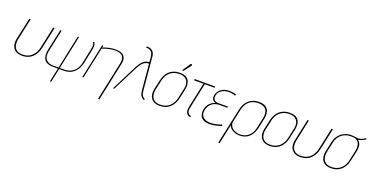

<svg xmlns="http://www.w3.org/2000/svg" viewBox="-29 -1559 5110 2634"><g transform="rotate(20 2526.0 -242.0)"><path d="M443 -185 511 -501H490L424 -191Q414 -141 388 -99.5Q362 -58 320 -33Q278 -8 219 -8Q164 -8 132.5 -31.5Q101 -55 92 -95.5Q83 -136 93 -185L160 -501H140L72 -185Q61 -131 72 -87Q83 -43 119.5 -16.5Q156 10 219 10Q310 10 367.5 -44Q425 -98 443 -185Z M1089 -506 1071 -500Q1084 -480 1085.5 -457.5Q1087 -435 1077 -389L1033 -179Q1021 -124 991.5 -86Q962 -48 920 -29Q878 -10 827 -10H764L868 -500H850L746 -10H676Q619 -10 586 -31Q553 -52 543.5 -91.5Q534 -131 546 -186L613 -500H594L527 -189Q508 -98 543 -45.5Q578 7 672 7H743L700 206L717 212L761 7H824Q888 7 934.5 -17Q981 -41 1011 -85Q1041 -129 1054 -189L1096 -387Q1104 -422 1104 -451.5Q1104 -481 1089 -506Z M1520 -347 1402 206 1421 212 1540 -346Q1550 -393 1544 -424Q1538 -455 1520.5 -473Q1503 -491 1478 -499.5Q1453 -508 1425 -510Q1397 -512 1371 -510Q1345 -509 1318.5 -503.5Q1292 -498 1266 -490.5Q1240 -483 1216 -473L1222 -501H1204L1097 0H1115L1212 -455Q1234 -464 1262 -472.5Q1290 -481 1321 -487.5Q1352 -494 1381 -495Q1422 -497 1452 -490Q1482 -483 1500.5 -466Q1519 -449 1524 -419.5Q1529 -390 1520 -347Z M1948 -114 1905 -590Q1904 -606 1898.5 -624.5Q1893 -643 1880.5 -659.5Q1868 -676 1845.5 -686.5Q1823 -697 1787 -697L1779 -678Q1827 -678 1848.5 -661Q1870 -644 1877 -621Q1884 -598 1886 -578L1892 -506Q1853 -503 1825 -486Q1797 -469 1775 -440Q1753 -411 1733 -371L1546 1H1564L1747 -360Q1768 -402 1789.5 -429.5Q1811 -457 1836.5 -471Q1862 -485 1894 -485L1928 -112Q1931 -80 1937.5 -58Q1944 -36 1957.5 -20.5Q1971 -5 1995 8L2009 -5Q1981 -20 1969 -37.5Q1957 -55 1953.5 -74.5Q1950 -94 1948 -114Z M2452 -185 2481 -316Q2500 -408 2464.5 -460Q2429 -512 2340 -512Q2280 -512 2233.5 -489.5Q2187 -467 2156 -423.5Q2125 -380 2111 -316L2082 -185Q2071 -131 2082 -87Q2093 -43 2129 -16.5Q2165 10 2229 10Q2321 10 2377.5 -44Q2434 -98 2452 -185ZM2462 -320 2433 -185Q2423 -135 2396.5 -94.5Q2370 -54 2328 -31Q2286 -8 2228 -8Q2172 -8 2141 -31.5Q2110 -55 2101 -95.5Q2092 -136 2102 -185L2132 -320Q2143 -374 2170.5 -413Q2198 -452 2240.5 -473Q2283 -494 2339 -494Q2387 -494 2418.5 -474.5Q2450 -455 2462.5 -416.5Q2475 -378 2462 -320ZM2450 -653Q2454 -657 2455.5 -661.5Q2457 -666 2456 -670.5Q2455 -675 2451 -677Q2448 -679 2443.5 -678.5Q2439 -678 2435 -675.5Q2431 -673 2428 -668L2351 -553H2372Z M2636 -133 2710 -481H2853L2857 -500H2555L2551 -481H2690L2616 -133Q2609 -101 2608 -77Q2607 -53 2613 -36Q2619 -19 2633.5 -7Q2648 5 2672 13L2683 -4Q2648 -14 2636.5 -34Q2625 -54 2627.5 -80Q2630 -106 2636 -133Z M3155 -476 3159 -497Q3135 -504 3110 -507.5Q3085 -511 3059 -511Q3008 -511 2970.5 -493Q2933 -475 2911 -446.5Q2889 -418 2882 -386Q2879 -370 2880.5 -350Q2882 -330 2895 -313.5Q2908 -297 2937 -290Q2889 -276 2855.5 -240.5Q2822 -205 2811 -152Q2803 -114 2812 -76Q2821 -38 2855.5 -13.5Q2890 11 2958 11Q2988 11 3019 5.5Q3050 0 3079 -8Q3108 -16 3129 -23L3126 -43Q3127 -44 3113.5 -39Q3100 -34 3077 -27Q3054 -20 3023.5 -14.5Q2993 -9 2960 -9Q2911 -9 2878.5 -27Q2846 -45 2833.5 -76.5Q2821 -108 2830 -149Q2836 -178 2850 -202.5Q2864 -227 2885.5 -245Q2907 -263 2936 -273Q2965 -283 3001 -283H3107L3118 -301H2970Q2943 -301 2925.5 -312Q2908 -323 2902 -342Q2896 -361 2901 -386Q2909 -424 2933 -447.5Q2957 -471 2990 -482.5Q3023 -494 3058 -494Q3070 -494 3088.5 -491.5Q3107 -489 3125.5 -485Q3144 -481 3155 -476Z M3608 -171 3639 -311Q3658 -403 3622 -455.5Q3586 -508 3497 -508Q3408 -508 3348.5 -457Q3289 -406 3269 -311L3158 207L3177 213L3238 -76Q3243 -55 3258.5 -37.5Q3274 -20 3296.5 -7.5Q3319 5 3344 11.5Q3369 18 3393 18Q3449 18 3492.5 -3.5Q3536 -25 3565.5 -67.5Q3595 -110 3608 -171ZM3620 -316 3587 -165Q3577 -114 3552 -78Q3527 -42 3491 -22Q3455 -2 3411 1Q3378 3 3346.5 -5.5Q3315 -14 3291 -32.5Q3267 -51 3255.5 -79Q3244 -107 3252 -143L3290 -316Q3302 -370 3328 -408.5Q3354 -447 3395.5 -467.5Q3437 -488 3493 -488Q3541 -488 3574 -469Q3607 -450 3619.5 -412Q3632 -374 3620 -316Z M4057 -185 4086 -316Q4105 -408 4069.5 -460Q4034 -512 3945 -512Q3885 -512 3838.5 -489.5Q3792 -467 3761 -423.5Q3730 -380 3716 -316L3687 -185Q3676 -131 3687 -87Q3698 -43 3734 -16.5Q3770 10 3834 10Q3926 10 3982.5 -44Q4039 -98 4057 -185ZM4067 -320 4038 -185Q4028 -135 4001.5 -94.5Q3975 -54 3933 -31Q3891 -8 3833 -8Q3777 -8 3746 -31.5Q3715 -55 3706 -95.5Q3697 -136 3707 -185L3737 -320Q3748 -374 3775.5 -413Q3803 -452 3845.5 -473Q3888 -494 3944 -494Q3992 -494 4023.5 -474.5Q4055 -455 4067.5 -416.5Q4080 -378 4067 -320Z M4505 -185 4573 -501H4552L4486 -191Q4476 -141 4450 -99.5Q4424 -58 4382 -33Q4340 -8 4281 -8Q4226 -8 4194.5 -31.5Q4163 -55 4154 -95.5Q4145 -136 4155 -185L4222 -501H4202L4134 -185Q4123 -131 4134 -87Q4145 -43 4181.5 -16.5Q4218 10 4281 10Q4372 10 4429.5 -44Q4487 -98 4505 -185Z M5052 -531 5043 -543Q5021 -527 5000.5 -517.5Q4980 -508 4959 -504Q4945 -501 4929 -503Q4913 -505 4891 -508.5Q4869 -512 4835 -512Q4802 -512 4767.5 -502Q4733 -492 4702 -470Q4671 -448 4648 -413Q4625 -378 4614 -328L4583 -185Q4572 -131 4583 -87Q4594 -43 4629.5 -16.5Q4665 10 4729 10Q4821 10 4877.5 -43.5Q4934 -97 4952 -185L4982 -320Q4995 -382 4986.5 -420Q4978 -458 4945 -484Q4967 -486 4989.5 -494.5Q5012 -503 5029.5 -513.5Q5047 -524 5052 -531ZM4962 -320 4933 -185Q4923 -135 4896.5 -94.5Q4870 -54 4828.5 -31Q4787 -8 4729 -8Q4674 -8 4643 -31.5Q4612 -55 4602.5 -95.5Q4593 -136 4603 -185L4633 -324Q4642 -368 4661.5 -400Q4681 -432 4707.5 -452.5Q4734 -473 4765.5 -483.5Q4797 -494 4830 -495Q4844 -496 4857.5 -495Q4871 -494 4883.5 -492.5Q4896 -491 4906 -488Q4909 -486 4918.5 -481Q4928 -476 4939 -465.5Q4950 -455 4958.5 -437Q4967 -419 4969 -390.5Q4971 -362 4962 -320Z"/></g></svg>

Font: Advent Pro Thin
Style: Italic
Weight: 250
Italic angle: -12°
Version: Version 3.000